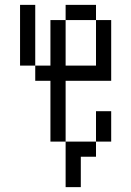

<svg xmlns="http://www.w3.org/2000/svg" viewBox="-20 -645 540 790"><path d="M250 -62.5V125H312.5Q312.5 125 312.5 0H375V-62.5ZM250 -62.5Q250 -62.5 250 -312.5H437.5Q437.5 -312.5 437.5 -562.5H375V-375H250V-562.5H187.5V-375H125V-312.5H187.5Q187.5 -312.5 187.5 -62.5ZM375 -62.5H437.5Q437.5 -62.5 437.5 -187.5H375Q375 -187.5 375 -62.5ZM125 -375Q125 -375 125 -625H62.5Q62.5 -625 62.5 -375ZM250 -562.5H375V-625H250Z"/></svg>

Font: UnifontExMono
Style: Regular
Weight: 500
Version: Version 15.0.06